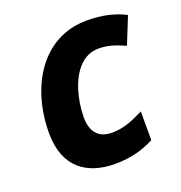

<svg xmlns="http://www.w3.org/2000/svg" viewBox="-108 -649 708 752"><g transform="rotate(-20 246.5 -273.0)"><path d="M247 10C315 10 364 -5 411 -29V-149C366 -126 326 -109 277 -109C224 -109 193 -140 193 -203C193 -241 199 -278 210 -314C233 -386 276 -437 339 -437C382 -437 413 -424 448 -409L493 -521C448 -544 398 -556 333 -556C148 -556 44 -386 44 -191C44 -46 133 10 247 10Z"/></g></svg>

Font: BC Sans
Style: Bold Italic
Weight: 700
Italic angle: -12°
Designer: Monotype Design Team
Province of B.C.
Foundry: Monotype Imaging Inc.
Version: Version 2.000;GOOG;noto-source:20170915:90ef993387c0